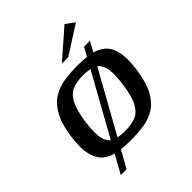

<svg xmlns="http://www.w3.org/2000/svg" viewBox="-192 -681 868 868"><g transform="rotate(-45 242.5 -246.5)"><path d="M34 -199Q44 -270 67.5 -311.5Q91 -353 124.5 -373Q158 -393 197.5 -398.5Q237 -404 280 -404Q323 -404 359 -398Q395 -392 420.5 -371.5Q446 -351 456 -310Q466 -269 456 -199Q446 -128 423 -86.5Q400 -45 367 -25Q334 -5 294.5 0.5Q255 6 212 6Q169 6 132 -0.5Q95 -7 70 -27Q45 -47 34.5 -88.5Q24 -130 34 -199ZM365 -198Q375 -267 365.5 -300.5Q356 -334 330.5 -344.5Q305 -355 267 -355Q229 -355 201 -344.5Q173 -334 154.5 -300.5Q136 -267 126 -198Q117 -129 126 -95.5Q135 -62 160.5 -52Q186 -42 223 -42Q261 -42 289.5 -52Q318 -62 337 -95.5Q356 -129 365 -198ZM69 85 362 -443H400L106 85ZM237 -460 372 -578 414 -547 278 -460Z"/></g></svg>

Font: Genos Thin Medium
Style: Italic
Weight: 500
Italic angle: -8°
Version: Version 1.010